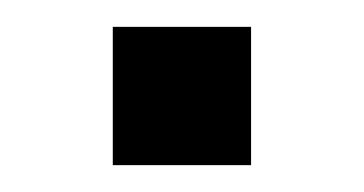

<svg xmlns="http://www.w3.org/2000/svg" viewBox="-20 -123 271 143"><path d="M64 -103H167V0H64Z"/></svg>

Font: Muli-Regular
Style: Regular
Weight: 400
Version: Version 2.000